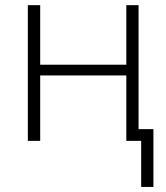

<svg xmlns="http://www.w3.org/2000/svg" viewBox="-20 -551 651 751"><path d="M137.2 -530.8V-297.9H474.1V-530.8H522V-45.9H580.1V180.2H532.2V0H474.1V-255.9H137.2V0H88.9V-530.8Z"/></svg>

Font: JBL Sans
Style: Light
Weight: 300
Version: Version 1.10